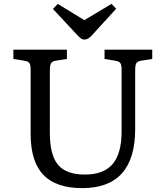

<svg xmlns="http://www.w3.org/2000/svg" viewBox="-20 -956 850 990"><path d="M404 14Q269 14 203.5 -54.5Q138 -123 138 -265V-596Q138 -621 131.5 -630.5Q125 -640 105 -643L49 -652V-700H325V-652L267 -643Q249 -640 243 -629.5Q237 -619 237 -592V-272Q237 -157 279 -106.5Q321 -56 418 -56Q515 -56 561 -110.5Q607 -165 607 -279V-596Q607 -621 600.5 -630.5Q594 -640 574 -643L519 -652V-700H765V-652L708 -643Q689 -640 683 -630Q677 -620 677 -592V-291Q677 14 404 14ZM415 -752Q405 -752 396.5 -758.5Q388 -765 374 -780L253 -910L278 -936L415 -852L555 -936L579 -911L454 -774Q445 -764 435.5 -758Q426 -752 415 -752Z"/></svg>

Font: Literata 12pt
Style: Regular
Weight: 400
Designer: Latin by Veronika Burian and Jose Scaglione. Greek by Irene Vlachou. Cyrillic by Vera Evstafieva.
Foundry: TypeTogether
Version: Version 3.002